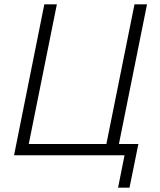

<svg xmlns="http://www.w3.org/2000/svg" viewBox="-20 -718 740 888"><path d="M526 150 556 0H45L185 -698H243L113 -52H472L602 -698H660L530 -52H620L579 150Z"/></svg>

Font: IBM Plex Sans Light
Style: Italic
Weight: 300
Italic angle: -11.31°
Designer: Mike Abbink, Paul van der Laan, Pieter van Rosmalen
Foundry: Bold Monday
Version: Version 3.0